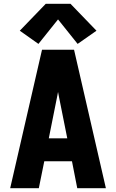

<svg xmlns="http://www.w3.org/2000/svg" viewBox="-20 -999 616 1019"><path d="M34 0H186L215 -143H362L390 0H542L373 -735H203ZM239 -265 284 -490Q286 -501 288 -511Q290 -501 292 -490L337 -265ZM184 -766 288 -896 392 -766 492 -836 354 -979H223L85 -836Z"/></svg>

Font: Iosevka Sparkle Heavy
Style: Regular
Weight: 900
Designer: Belleve Invis
Foundry: Belleve Invis
Version: Version 4.5.0; ttfautohint (v1.8.3)